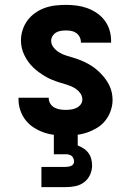

<svg xmlns="http://www.w3.org/2000/svg" viewBox="-20 -548 540 788"><path d="M249 8Q226 8 203.5 5.5Q181 3 159.5 -4.5Q138 -12 118.5 -24.5Q99 -37 85 -55Q71 -73 63.5 -95Q56 -117 56 -140V-147H180V-145Q180 -133 186.5 -122.5Q193 -112 203.5 -106.5Q214 -101 225.5 -99Q237 -97 249 -97Q260 -97 271.5 -98.5Q283 -100 293.5 -105Q304 -110 311 -119Q318 -128 318 -140Q318 -155 307.5 -168Q297 -181 283 -188.5Q269 -196 254 -200.5Q239 -205 224.5 -209.5Q210 -214 195 -220Q180 -226 166.5 -234Q153 -242 140.5 -251Q128 -260 116.5 -271Q105 -282 96 -294.5Q87 -307 80 -321.5Q73 -336 69.5 -351Q66 -366 66 -382Q66 -404 73 -425.5Q80 -447 93 -464.5Q106 -482 124.5 -495Q143 -508 164 -515.5Q185 -523 207 -525.5Q229 -528 251 -528Q273 -528 295.5 -525Q318 -522 338.5 -514.5Q359 -507 377.5 -494.5Q396 -482 409.5 -464Q423 -446 429.5 -424.5Q436 -403 436 -380V-373H312V-375Q312 -386 307 -396Q302 -406 293 -412.5Q284 -419 273 -421Q262 -423 251 -423Q241 -423 230.5 -421.5Q220 -420 211 -415Q202 -410 196 -400.5Q190 -391 190 -381Q190 -365 200.5 -352.5Q211 -340 224.5 -332Q238 -324 253 -319.5Q268 -315 283 -310.5Q298 -306 312.5 -300Q327 -294 341 -286.5Q355 -279 367.5 -269.5Q380 -260 391 -249Q402 -238 411.5 -225.5Q421 -213 428 -199Q435 -185 438.5 -169.5Q442 -154 442 -138Q442 -116 434.5 -94Q427 -72 413 -54Q399 -36 379.5 -24Q360 -12 338.5 -4.5Q317 3 294.5 5.5Q272 8 249 8ZM150 220V137H250Q256 137 261.5 136Q267 135 272 133Q277 131 280.5 126Q284 121 284 115Q284 109 281.5 102.5Q279 96 274 92Q269 88 262.5 86.5Q256 85 250 85H201V-97H299V49Q312 54 323.5 61.5Q335 69 343 80Q351 91 354.5 104.5Q358 118 358 131Q358 151 349.5 169.5Q341 188 325 200Q309 212 289.5 216Q270 220 250 220Z"/></svg>

Font: Iosevka Extrabold
Style: Regular
Weight: 800
Monospace: yes
Designer: Belleve Invis
Foundry: Belleve Invis
Version: Version 32.5.0; ttfautohint (v1.8.4)